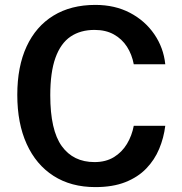

<svg xmlns="http://www.w3.org/2000/svg" viewBox="-20 -753 744 783"><path d="M369 10Q269.5 10 198.2 -35.8Q127 -81.5 88.8 -165.8Q50.5 -250 50.5 -366Q50.5 -481.5 88.5 -563.5Q126.5 -645.5 197.8 -689.2Q269 -733 369 -733Q448.5 -733 510 -700.8Q571.5 -668.5 609.2 -613.5Q647 -558.5 654 -491H525.5Q518 -531 497.8 -562.5Q477.5 -594 444.5 -612.5Q411.5 -631 365.5 -631Q308 -631 267.8 -603.8Q227.5 -576.5 206.2 -517.5Q185 -458.5 185 -364.5Q185 -222 232 -157Q279 -92 365.5 -92Q411.5 -92 444.5 -112.2Q477.5 -132.5 497.8 -166.2Q518 -200 525.5 -240H654Q648 -191 629.2 -146Q610.5 -101 576.5 -65.8Q542.5 -30.5 491.2 -10.2Q440 10 369 10Z"/></svg>

Font: Public Sans Thin SemiBold
Style: Regular
Weight: 600
Version: Version 2.001